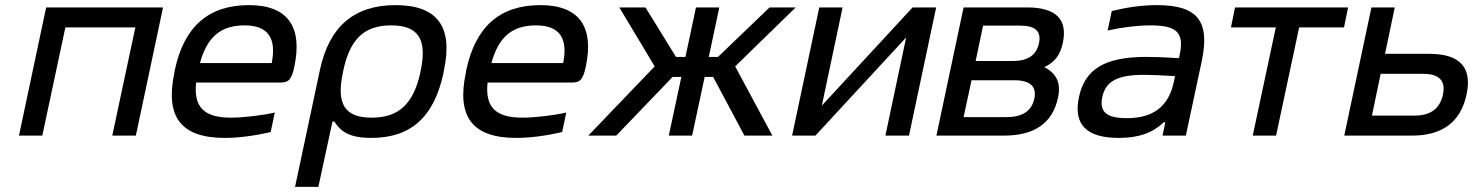

<svg xmlns="http://www.w3.org/2000/svg" viewBox="-20 -529 5747 749"><path d="M54 0H145L235 -422H508L418 0H510L616 -500H160Z M1128 -268C1161 -422 1105 -509 951 -509C793 -509 698 -425 662 -256L660 -244C624 -73 686 9 857 9C909 9 973 1 1036 -14L1052 -90C1005 -79 929 -70 881 -70C776 -70 735 -111 745 -207H1075C1108 -207 1118 -222 1128 -268ZM760 -283C788 -385 841 -430 934 -430C1027 -430 1059 -379 1040 -283Z M1710 -244 1712 -256C1748 -425 1686 -509 1523 -509C1361 -509 1264 -425 1228 -256L1131 200H1222L1277 -55H1284C1310 -15 1344 9 1428 9C1583 9 1673 -72 1710 -244ZM1318 -247 1319 -253C1345 -376 1400 -430 1506 -430C1612 -430 1647 -376 1621 -253L1620 -247C1593 -124 1536 -70 1430 -70C1324 -70 1291 -124 1318 -247Z M2265 -268C2298 -422 2242 -509 2088 -509C1930 -509 1835 -425 1799 -256L1797 -244C1761 -73 1823 9 1994 9C2046 9 2110 1 2173 -14L2189 -90C2142 -79 2066 -70 2018 -70C1913 -70 1872 -111 1882 -207H2212C2245 -207 2255 -222 2265 -268ZM1897 -283C1925 -385 1978 -430 2071 -430C2164 -430 2196 -379 2177 -283Z M2695 -500 2654 -307H2617L2498 -500H2396L2534 -270L2275 0H2384L2604 -229H2638L2589 0H2680L2729 -229H2762L2884 0H2993L2848 -270L3084 -500H2982L2781 -307H2745L2786 -500Z M3070 0H3161L3515 -383L3434 0H3526L3632 -500H3540L3186 -117L3267 -500H3176Z M3633 0H3897C4016 0 4086 -49 4107 -147C4120 -205 4102 -242 4054 -267C4094 -286 4116 -314 4126 -361C4146 -454 4099 -500 3987 -500H3739ZM3739 -72 3770 -216H3935C3999 -216 4025 -192 4015 -144C4004 -95 3968 -72 3904 -72ZM3786 -291 3815 -429H3960C4019 -429 4043 -407 4033 -360C4023 -314 3990 -291 3931 -291Z M4493 -509C4435 -509 4379 -501 4317 -486L4301 -410C4360 -423 4418 -430 4468 -430C4569 -430 4601 -403 4582 -315L4579 -302C4519 -306 4477 -307 4452 -307C4289 -307 4212 -259 4189 -150C4166 -42 4220 9 4344 9C4423 9 4477 -11 4520 -52H4526L4515 0H4606L4668 -290C4701 -447 4652 -509 4493 -509ZM4280 -150C4293 -212 4339 -237 4442 -237C4471 -237 4520 -235 4564 -232L4559 -209C4539 -115 4480 -68 4376 -68C4296 -68 4268 -93 4280 -150Z M4867 0H4958L5048 -422H5223L5239 -500H4798L4782 -422H4957Z M5224 0H5488C5607 0 5678 -53 5701 -160C5724 -266 5675 -319 5556 -319H5383L5421 -500H5330ZM5332 -78 5366 -241H5531C5595 -241 5620 -214 5609 -160C5597 -105 5561 -78 5497 -78Z"/></svg>

Font: LT Wave Text Italic
Style: Regular
Weight: 400
Designer: Daniel Lyons
Version: Version 2.5 (Glyphs App)